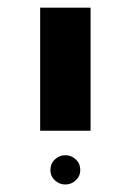

<svg xmlns="http://www.w3.org/2000/svg" viewBox="-20 -626 342 502"><path d="M85 -606H216.8V-284.2H85ZM111.8 -181.2Q111.8 -198.2 123.5 -209.2Q135.3 -220.2 150.9 -220.2Q166.5 -220.2 178.2 -209.2Q189.9 -198.2 189.9 -181.2Q189.9 -165.5 178.2 -154.5Q166.5 -143.6 150.9 -143.6Q135.3 -143.6 123.5 -154.5Q111.8 -165.5 111.8 -181.2Z"/></svg>

Font: Arial
Style: Bold
Weight: 700
Designer: Steve Matteson
Foundry: Ascender Corporation
Version: Version 2.00.3